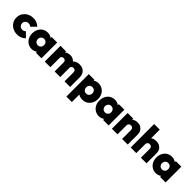

<svg xmlns="http://www.w3.org/2000/svg" viewBox="365 -2369 4215 4215"><g transform="rotate(45 2472.5 -261.0)"><path d="M293 11Q215 11 152.5 -22Q90 -55 54 -113Q18 -171 18 -244Q18 -318 54.5 -376Q91 -434 153.5 -467.5Q216 -501 295 -501Q352 -501 399 -482Q446 -463 485 -425L375 -315Q360 -330 340.5 -337.5Q321 -345 295 -345Q267 -345 244.5 -332.5Q222 -320 208.5 -298Q195 -276 195 -245Q195 -215 208.5 -192.5Q222 -170 244.5 -157Q267 -144 295 -144Q323 -144 343 -153Q363 -162 378 -179L489 -69Q448 -29 400.5 -9Q353 11 293 11Z M743 10Q675 10 622 -23Q569 -56 539 -113.5Q509 -171 509 -244Q509 -318 539 -376Q569 -434 622 -466.5Q675 -499 743 -499Q789 -499 827 -482.5Q865 -466 889.5 -436Q914 -406 919 -368V-122Q914 -83 889.5 -53.5Q865 -24 827 -7Q789 10 743 10ZM780 -145Q823 -145 849.5 -173Q876 -201 876 -245Q876 -274 864 -296Q852 -318 830.5 -331Q809 -344 781 -344Q753 -344 731.5 -331Q710 -318 697.5 -295.5Q685 -273 685 -245Q685 -216 697 -193.5Q709 -171 731 -158Q753 -145 780 -145ZM869 0V-131L894 -251L869 -369V-489H1040V0Z M1142 0V-489H1316V0ZM1449 0V-283Q1449 -314 1430 -331.5Q1411 -349 1383 -349Q1363 -349 1348 -341Q1333 -333 1324.5 -318.5Q1316 -304 1316 -283L1248 -310Q1248 -369 1274 -411Q1300 -453 1344 -476Q1388 -499 1444 -499Q1494 -499 1534.5 -475.5Q1575 -452 1599 -410Q1623 -368 1623 -311V0ZM1756 0V-283Q1756 -314 1737 -331.5Q1718 -349 1690 -349Q1671 -349 1655.5 -341Q1640 -333 1631.5 -318.5Q1623 -304 1623 -283L1521 -288Q1523 -354 1550 -401Q1577 -448 1624.5 -473.5Q1672 -499 1732 -499Q1789 -499 1834 -475Q1879 -451 1904.5 -405.5Q1930 -360 1930 -297V0Z M2312 10Q2265 10 2225 -7Q2185 -24 2159 -53.5Q2133 -83 2127 -122V-360Q2133 -399 2159.5 -430.5Q2186 -462 2225.5 -480.5Q2265 -499 2312 -499Q2383 -499 2437 -466.5Q2491 -434 2521.5 -376Q2552 -318 2552 -244Q2552 -171 2521.5 -113.5Q2491 -56 2437 -23Q2383 10 2312 10ZM2021 207V-489H2195V-366L2166 -248L2191 -129V207ZM2279 -145Q2308 -145 2330 -158Q2352 -171 2364 -193.5Q2376 -216 2376 -245Q2376 -274 2364 -296Q2352 -318 2330 -331Q2308 -344 2280 -344Q2253 -344 2231 -331.5Q2209 -319 2197 -296.5Q2185 -274 2185 -245Q2185 -216 2197 -193.5Q2209 -171 2230.5 -158Q2252 -145 2279 -145Z M2828 10Q2760 10 2707 -23Q2654 -56 2624 -113.5Q2594 -171 2594 -244Q2594 -318 2624 -376Q2654 -434 2707 -466.5Q2760 -499 2828 -499Q2874 -499 2912 -482.5Q2950 -466 2974.5 -436Q2999 -406 3004 -368V-122Q2999 -83 2974.5 -53.5Q2950 -24 2912 -7Q2874 10 2828 10ZM2865 -145Q2908 -145 2934.5 -173Q2961 -201 2961 -245Q2961 -274 2949 -296Q2937 -318 2915.5 -331Q2894 -344 2866 -344Q2838 -344 2816.5 -331Q2795 -318 2782.5 -295.5Q2770 -273 2770 -245Q2770 -216 2782 -193.5Q2794 -171 2816 -158Q2838 -145 2865 -145ZM2954 0V-131L2979 -251L2954 -369V-489H3125V0Z M3544 0V-276Q3544 -310 3524 -329.5Q3504 -349 3473 -349Q3452 -349 3435.5 -340Q3419 -331 3410 -315Q3401 -299 3401 -276L3333 -308Q3333 -367 3359 -409.5Q3385 -452 3430.5 -475.5Q3476 -499 3534 -499Q3587 -499 3628.5 -474.5Q3670 -450 3694 -409Q3718 -368 3718 -316V0ZM3227 0V-489H3401V0Z M4127 0V-276Q4127 -310 4107 -329.5Q4087 -349 4056 -349Q4035 -349 4018.5 -340Q4002 -331 3993 -315Q3984 -299 3984 -276L3916 -308Q3916 -367 3940.5 -409.5Q3965 -452 4008 -475.5Q4051 -499 4108 -499Q4167 -499 4210.5 -475.5Q4254 -452 4277.5 -411Q4301 -370 4301 -316V0ZM3810 0V-729H3984V0Z M4597 10Q4529 10 4476 -23Q4423 -56 4393 -113.5Q4363 -171 4363 -244Q4363 -318 4393 -376Q4423 -434 4476 -466.5Q4529 -499 4597 -499Q4643 -499 4681 -482.5Q4719 -466 4743.5 -436Q4768 -406 4773 -368V-122Q4768 -83 4743.5 -53.5Q4719 -24 4681 -7Q4643 10 4597 10ZM4634 -145Q4677 -145 4703.5 -173Q4730 -201 4730 -245Q4730 -274 4718 -296Q4706 -318 4684.5 -331Q4663 -344 4635 -344Q4607 -344 4585.5 -331Q4564 -318 4551.5 -295.5Q4539 -273 4539 -245Q4539 -216 4551 -193.5Q4563 -171 4585 -158Q4607 -145 4634 -145ZM4723 0V-131L4748 -251L4723 -369V-489H4894V0Z"/></g></svg>

Font: Outfit Thin ExtraBold
Style: Regular
Weight: 800
Version: Version 1.100;gftools[0.9.27]